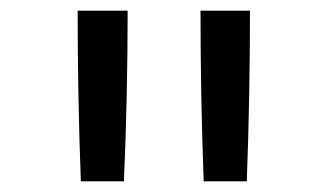

<svg xmlns="http://www.w3.org/2000/svg" viewBox="-20 -792 616 361"><path d="M363 -451H444Q450 -611 450 -772H357Q357 -611 363 -451ZM132 -451H213Q220 -611 220 -772H126Q126 -611 132 -451Z"/></svg>

Font: Iosevka Sparkle
Style: Regular
Weight: 400
Designer: Belleve Invis
Foundry: Belleve Invis
Version: Version 4.5.0; ttfautohint (v1.8.3)